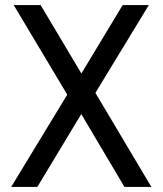

<svg xmlns="http://www.w3.org/2000/svg" viewBox="-20 -736 640 756"><path d="M470 0 268.5 -340 255.5 -345.5 34 -716H140L333 -392L346 -386.5L576 0ZM24 0 259.5 -387.5 270.5 -397 463 -716H566L343 -349.5L332 -340L127 0Z"/></svg>

Font: Google Sans Code
Style: Regular
Weight: 400
Monospace: yes
Designer: Google Sans Code Authors
Foundry: Google LLC
Version: Version 6.000